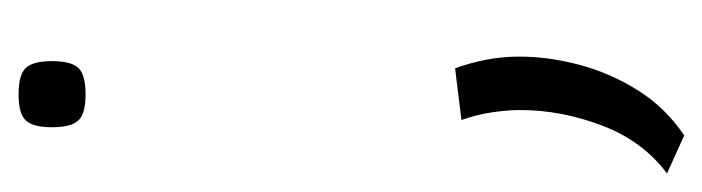

<svg xmlns="http://www.w3.org/2000/svg" viewBox="-304 -274 775 212"><g transform="rotate(-90 84.0 -168.5)"><path d="M57 -47 114 -54Q120 -38 123.5 -20Q127 -2 127 17Q127 49 118 83Q109 117 90 147.5Q71 178 40 199L-2 180Q34 153 51 108Q68 63 68 18Q68 4 65.5 -13Q63 -30 57 -47ZM49 -499Q49 -520 56.5 -528Q64 -536 85 -536Q107 -536 114.5 -528Q122 -520 122 -499Q122 -478 114.5 -470Q107 -462 85 -462Q64 -462 56.5 -470Q49 -478 49 -499Z"/></g></svg>

Font: Georama ExtraCondensed Thin Light
Style: Regular
Weight: 300
Version: Version 1.001